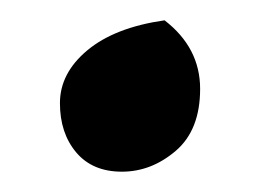

<svg xmlns="http://www.w3.org/2000/svg" viewBox="-20 -141 252 189"><path d="M142 -121Q177 -94 177 -53.5Q177 -13 153 7.5Q129 28 100 28Q71 28 55 9Q39 -10 39 -39.5Q39 -69 66 -91.5Q93 -114 142 -121Z"/></svg>

Font: Julee
Style: Regular
Weight: 400
Version: Version 1.001